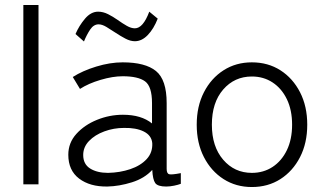

<svg xmlns="http://www.w3.org/2000/svg" viewBox="-20 -742 1304 773"><path d="M74 0V-722H135V0Z M412 9Q342 10 298.5 -23Q255 -56 255 -119Q255 -167 287.5 -203Q320 -239 370.5 -259.5Q421 -280 475 -280Q549 -280 592 -245V-327Q592 -394 564 -414.5Q536 -435 474 -435Q434 -435 385 -420.5Q336 -406 302 -384L273 -432Q312 -457 367.5 -474Q423 -491 474 -491Q565 -491 608 -456Q651 -421 651 -327V-62Q651 -43 661.5 -40.5Q672 -38 708 -45V-2Q698 2 681 5.5Q664 9 649 9Q615 9 605 -5Q595 -19 593 -58Q562 -24 511 -8Q460 8 412 9ZM415 -46Q463 -47 504.5 -61Q546 -75 570.5 -101.5Q595 -128 593 -166Q590 -197 559 -212.5Q528 -228 479 -227Q438 -227 400 -213Q362 -199 338.5 -174.5Q315 -150 315 -118Q315 -81 343 -63.5Q371 -46 415 -46ZM318 -575 284 -605Q298 -638 322 -666.5Q346 -695 375 -695Q395 -695 415 -685Q435 -675 454 -661.5Q473 -648 490.5 -638Q508 -628 523 -628Q556 -628 581 -695L615 -667Q599 -626 575 -601Q551 -576 523 -576Q505 -576 485 -586.5Q465 -597 445.5 -610Q426 -623 408.5 -633.5Q391 -644 377 -644Q357 -644 343 -623Q329 -602 318 -575Z M994 11Q930 11 880 -21Q830 -53 801 -109.5Q772 -166 772 -240Q772 -314 801 -370.5Q830 -427 880 -459Q930 -491 994 -491Q1059 -491 1109 -459Q1159 -427 1188 -370.5Q1217 -314 1217 -240Q1217 -166 1188 -109.5Q1159 -53 1109 -21Q1059 11 994 11ZM994 -46Q1041 -46 1077.5 -70Q1114 -94 1135 -137.5Q1156 -181 1156 -240Q1156 -299 1135 -342.5Q1114 -386 1077.5 -410Q1041 -434 994 -434Q924 -434 878.5 -381.5Q833 -329 833 -240Q833 -152 878.5 -99Q924 -46 994 -46Z"/></svg>

Font: Zen Kaku Gothic Antique
Style: Regular
Weight: 400
Designer: Yoshimichi Ohira
Foundry: Positype
Version: Version 1.001